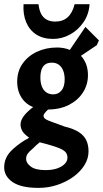

<svg xmlns="http://www.w3.org/2000/svg" viewBox="-51 -694 497 926"><path d="M135.1 212.2Q50.9 212.2 10 184.2Q-30.9 156.2 -30.9 112.9Q-30.9 88.9 -20.7 66.5Q-10.4 44.1 14.5 22.3Q30.2 8.3 49 -4.9Q67.7 -18.1 89.9 -29.5Q65 -47.4 56.7 -62.1Q48.4 -76.8 48 -92.8Q48.4 -114 63.9 -134.6Q79.5 -155.3 108.9 -177.8Q88.2 -185.1 70.6 -201.5Q53 -217.9 42.5 -243Q31.9 -268 31.9 -300Q31.9 -350 57.7 -386.9Q83.5 -423.9 127.2 -444.4Q170.9 -464.9 224.2 -464.9Q240.7 -464.9 256.5 -462Q272.2 -459.1 285.7 -453.3L361 -564.2L426.1 -499.1L416 -476.3L339.5 -424.8Q355.4 -407.7 364.3 -384.3Q373.2 -360.9 373.2 -331Q373.2 -286.4 349.7 -249Q326.1 -211.5 283 -188.9Q239.9 -166.3 180.8 -165.8Q168.2 -154.1 162 -144.7Q155.8 -135.2 162.2 -125.6Q167.5 -117.5 194.2 -108Q220.8 -98.5 259.9 -83.9Q304.9 -72.9 330 -56.3Q355 -39.7 365.5 -16.8Q376 6 376 35.8Q376 71 356.1 102.9Q336.2 134.7 302 159.2Q267.9 183.7 224.8 198Q181.6 212.2 135.1 212.2ZM169.1 126.4Q201.9 126.4 225.2 118Q248.5 109.7 261.4 96.2Q274.3 82.8 274.3 66.8Q274.3 49.9 264.7 39.2Q255.1 28.6 232.2 19.6Q209.3 10.6 169 -0.4Q161.3 -2.4 154 -4.2Q146.8 -5.9 140.6 -7.9Q132.4 -1.1 124 6.2Q115.5 13.6 107.9 21.9Q91 35.7 83 46.6Q74.9 57.5 74.9 72.8Q74.9 92.4 97.6 109.4Q120.3 126.4 169.1 126.4ZM206.2 -238.9Q229.8 -238.9 245.4 -257.3Q260.9 -275.8 260.9 -310.7Q260.9 -335.8 253.6 -353.8Q246.3 -371.9 232.6 -381.9Q218.8 -391.8 198.9 -391.8Q179.1 -391.8 167.1 -383.2Q155 -374.5 149.4 -358.4Q143.8 -342.3 143.8 -319.9Q143.8 -295.1 150.9 -276.9Q158 -258.6 172.1 -248.7Q186.2 -238.9 206.2 -238.9ZM204.9 -506.3Q157 -506.3 124 -527.5Q91.1 -548.8 75.2 -586.9Q59.4 -624.9 62.5 -673.9H134.7Q137.6 -646.5 147.1 -627.7Q156.6 -608.9 174 -599.4Q191.4 -589.9 215.6 -589.9Q252.5 -589.9 275.7 -611.2Q298.9 -632.4 308.9 -673.9H381Q377.9 -624.9 351.7 -586.9Q325.6 -548.8 286.6 -527.5Q247.6 -506.3 204.9 -506.3Z"/></svg>

Font: Ancizar Sans Thin
Style: Italic
Weight: 100
Italic angle: -4°
Designer: Cesar Puertas, Viviana Monsalve, Julian Moncada, Julian Prieto, Jose Castro, Mariel Hernandez, Felipe Aragon, Sara Alarc
Version: Version 8.100